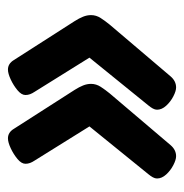

<svg xmlns="http://www.w3.org/2000/svg" viewBox="-10 -499 463 483"><g transform="rotate(-90 221.5 -257.5)"><path d="M288 -469Q303 -469 312 -454L410 -301Q417 -290 421 -280Q425 -270 425 -260Q425 -247 417.5 -235.5Q410 -224 401 -213L271 -60Q259 -46 243 -46Q234 -46 220.5 -53Q207 -60 197 -71Q187 -82 187 -94Q187 -99 190 -104.5Q193 -110 198 -116L318 -264L232 -402Q228 -408 226 -413.5Q224 -419 224 -425Q224 -435 236 -445Q248 -455 263 -462Q278 -469 288 -469ZM115 -469Q130 -469 139 -454L237 -301Q244 -290 248 -280Q252 -270 252 -260Q252 -247 244.5 -235.5Q237 -224 228 -213L98 -60Q86 -46 70 -46Q61 -46 47.5 -53Q34 -60 24 -71Q14 -82 14 -94Q14 -99 17 -104.5Q20 -110 25 -116L145 -264L59 -402Q55 -408 53 -413.5Q51 -419 51 -425Q51 -435 63 -445Q75 -455 90 -462Q105 -469 115 -469Z"/></g></svg>

Font: Asap Semi Condensed Semi Condensed Regular
Style: Bold Italic
Weight: 700
Width: 4
Italic angle: -6°
Designer: Pablo Cosgaya
Foundry: Omnibus-Type
Version: Version 3.001; ttfautohint (v1.8.4.7-5d5b)